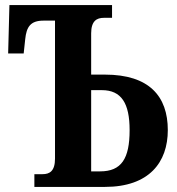

<svg xmlns="http://www.w3.org/2000/svg" viewBox="-20 -734 696 754"><path d="M115 0H392C566 0 639 -97 639 -223C639 -356 566 -441 392 -441H338V-603C338 -652 360 -664 388 -664H420V-714H17L12 -524H73L79 -580C84 -629 100 -653 151 -653H196V-111C196 -62 175 -50 147 -50H115ZM338 -61V-380H380C457 -380 489 -328 489 -223C489 -111 457 -61 373 -61Z"/></svg>

Font: Noto Serif Condensed
Style: Bold
Weight: 700
Width: 3
Designer: Monotype Design Team
Foundry: Monotype Imaging Inc.
Version: Version 2.015